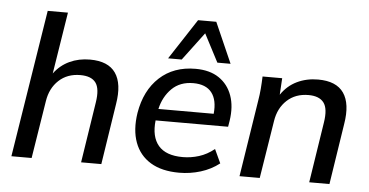

<svg xmlns="http://www.w3.org/2000/svg" viewBox="-52 -851 1835 955"><g transform="rotate(5 866.0 -373.0)"><path d="M34 0 151 -736H252L203 -428Q234 -470 280 -491.5Q326 -513 382 -513Q473 -513 510 -459.5Q547 -406 530 -304L483 0H382L429 -303Q440 -372 418 -402Q396 -432 341 -432Q276 -432 233.5 -392.5Q191 -353 181 -288L135 0Z M627 0ZM872 9Q785 9 729 -25Q673 -59 650 -121.5Q627 -184 640 -269Q659 -383 729.5 -448Q800 -513 909 -513Q980 -513 1026 -482Q1072 -451 1091.5 -396.5Q1111 -342 1100 -270L1095 -240H733Q724 -158 761.5 -114Q799 -70 883 -70Q924 -70 964 -82.5Q1004 -95 1040 -124L1072 -55Q1031 -23 979 -7Q927 9 872 9ZM904 -441Q838 -441 797 -400.5Q756 -360 742 -298H1018Q1025 -367 996 -404Q967 -441 904 -441ZM768 -553 900 -755H991L1080 -553H1014L941 -693L836 -553Z M1173 0 1233 -383Q1238 -412 1240.5 -442.5Q1243 -473 1244 -504H1342L1337 -421Q1368 -467 1415.5 -490Q1463 -513 1521 -513Q1612 -513 1649 -459.5Q1686 -406 1669 -304L1622 0H1521L1568 -303Q1579 -372 1556.5 -402Q1534 -432 1480 -432Q1415 -432 1372.5 -392.5Q1330 -353 1320 -288L1274 0Z"/></g></svg>

Font: Winston Medium
Style: Italic
Weight: 500
Italic angle: -9°
Designer: Original fonts by Vernon Adams / Changes by Cristiano Sobral
Foundry: Original fonts by Vernon Adams / Changes by Cristiano Sobral
Version: Version 2.503;July 17, 2020;FontCreator 13.0.0.2655 64-bit